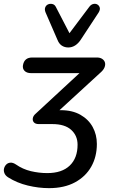

<svg xmlns="http://www.w3.org/2000/svg" viewBox="-65 -786 589 995"><path d="M189 189Q135 189 79 175.5Q23 162 -23 133Q-37 124 -42 111.5Q-47 99 -44 87Q-41 75 -32.5 66.5Q-24 58 -11 57Q2 56 17 66Q53 91 95 101Q137 111 180 111Q256 111 296.5 72Q337 33 337 -36Q337 -83 304 -113Q271 -143 206 -143H136Q119 -143 111 -151.5Q103 -160 105 -173Q107 -186 120 -197L375 -433L372 -407H96Q74 -407 62.5 -418.5Q51 -430 54 -448Q61 -488 102 -488H437Q454 -488 465 -480.5Q476 -473 479 -461.5Q482 -450 476.5 -436.5Q471 -423 456 -410L215 -189L190 -215H250Q310 -215 352 -191Q394 -167 415.5 -127.5Q437 -88 437 -40Q437 26 408 77.5Q379 129 323.5 159Q268 189 189 189ZM289 -540Q270 -540 255.5 -549.5Q241 -559 233 -579L171 -722Q165 -737 169.5 -748Q174 -759 184.5 -763.5Q195 -768 207 -765Q219 -762 225 -749L295 -614L398 -751Q407 -763 419 -765.5Q431 -768 440 -762.5Q449 -757 452 -746.5Q455 -736 446 -721L354 -581Q341 -561 324.5 -550.5Q308 -540 289 -540Z"/></svg>

Font: Nunito ExtraLight SemiBold
Style: Italic
Weight: 600
Italic angle: -9°
Version: Version 3.602